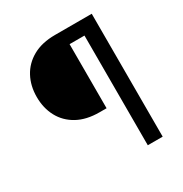

<svg xmlns="http://www.w3.org/2000/svg" viewBox="-169 -855 937 984"><g transform="rotate(-30 299.5 -363.5)"><path d="M423.3 0V-649.1H335.2V-269.9H294Q216.6 -269.9 163 -299.5Q109.4 -329.2 81.7 -380.9Q54 -432.5 54 -498.6Q54 -563.9 81.7 -615.6Q109.4 -667.3 163 -697.3Q216.6 -727.3 294 -727.3H511.4V0Z"/></g></svg>

Font: Inter Alia
Style: Regular
Weight: 400
Designer: Rasmus Andersson (Latin, Greek, Cyrillic etc.) and Evan from Shavian.info (Shavian, old style figures)
Foundry: Shavian.info
Version: Version 0.001;git-37ab20767